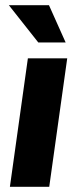

<svg xmlns="http://www.w3.org/2000/svg" viewBox="-20 -717 298 737"><path d="M18 0 87 -493H238L169 0ZM127 -554 14 -697H168L232 -554Z"/></svg>

Font: Hanken Grotesk Black
Style: Italic
Weight: 900
Italic angle: -8°
Designer: Alfredo Marco Pradil
Foundry: Hanken Design Co.
Version: Version 3.013